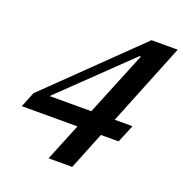

<svg xmlns="http://www.w3.org/2000/svg" viewBox="-135 -881 952 1000"><g transform="rotate(20 340.5 -381.0)"><path d="M242.5 0 327 -207.5H18.5L52.5 -291.5L536 -761.5H681L497.5 -306.5H596L555 -207.5H457L373.5 0ZM136.5 -306.5H367.5L513 -662H505.5Z"/></g></svg>

Font: Libre Caslon Text Bold
Style: Italic
Weight: 700
Italic angle: -22.583°
Designer: Pablo Impallari, Rodrigo Fuenzalida, Katja Schimmel
Foundry: Pablo Impallari, Rodrigo Fuenzalida
Version: Version 2.000